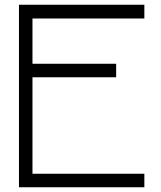

<svg xmlns="http://www.w3.org/2000/svg" viewBox="-20 -794 680 810"><path d="M589 -716H117V-525H470V-468H117V-61H589V-4H60V-774H589Z"/></svg>

Font: LuenTai2017
Style: Regular
Weight: 400
Designer: LuenTai
Foundry: Microsoft Corpration
Version: Version 1.00 November 27, 2016, initial release